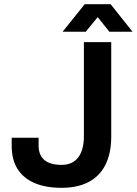

<svg xmlns="http://www.w3.org/2000/svg" viewBox="-20 -888 655 920"><path d="M275 12Q199 12 145.5 -11Q92 -34 64 -78.5Q36 -123 36 -190V-228H165V-190Q165 -145 192.5 -121.5Q220 -98 275 -98Q328 -98 355 -134Q382 -170 382 -235V-686H513V-235Q513 -153 485 -98Q457 -43 404 -15.5Q351 12 275 12ZM280 -736 386 -868H510L615 -736H504L420 -841L476 -840L391 -736Z"/></svg>

Font: Archivo SemiBold SemiBold
Style: Regular
Weight: 600
Version: Version 2.001